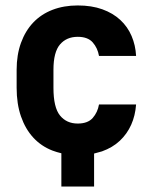

<svg xmlns="http://www.w3.org/2000/svg" viewBox="-20 -559 550 704"><path d="M172 -7Q131 -23 102 -54.5Q73 -86 57 -132Q41 -178 41 -237V-303Q41 -358 57 -402Q73 -446 102 -476.5Q131 -507 172.5 -523Q214 -539 265 -539Q316 -539 355 -525Q394 -511 421 -486Q448 -461 462.5 -427Q477 -393 479 -354H343Q338 -383 320 -403.5Q302 -424 265 -424Q224 -424 200 -396Q176 -368 176 -303V-237Q176 -165 200 -135.5Q224 -106 265 -106Q302 -106 320 -126.5Q338 -147 343 -176H479Q476 -135 461 -101.5Q446 -68 419.5 -43Q393 -18 354 -4Q340 0 325 4V125H205V3Q188 -1 172 -7Z"/></svg>

Font: Golos UI
Style: Bold
Weight: 700
Designer: A.Korolkova, Vitaly Kuzmin
Foundry: ParaType Ltd
Version: Version 2.000